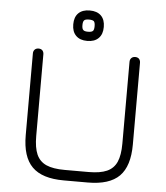

<svg xmlns="http://www.w3.org/2000/svg" viewBox="-58 -907 829 958"><g transform="rotate(5 357.0 -428.0)"><path d="M417 0C417 0 297 0 297 0C224.5 0 172 -16.5 138.5 -50C105 -83.5 88.5 -136 88.5 -208.5C88.5 -208.5 88.5 -208.5 88.5 -208.5C88.5 -208.5 88.5 -618 88.5 -618C88.5 -626 91 -632.5 96 -637.5C100.5 -642 107 -644.5 115 -644.5C115 -644.5 115 -644.5 115 -644.5C123 -644.5 129.5 -642 134 -637.5C138.5 -632.5 141 -626 141 -618C141 -618 141 -618 141 -618C141 -618 141 -208.5 141 -208.5C141 -170 146 -139 156 -116.5C166 -94 182.5 -77.5 205 -67.5C227.5 -57.5 258.5 -52.5 297 -52.5C297 -52.5 297 -52.5 297 -52.5C297 -52.5 417 -52.5 417 -52.5C455.5 -52.5 486 -57.5 508.5 -67.5C531 -77.5 547.5 -94 557.5 -116.5C567.5 -139 572.5 -170 572.5 -208.5C572.5 -208.5 572.5 -208.5 572.5 -208.5C572.5 -208.5 572.5 -618 572.5 -618C572.5 -626 575 -632.5 580 -637.5C584.5 -642 591 -644.5 599 -644.5C599 -644.5 599 -644.5 599 -644.5C607 -644.5 613.5 -642 618 -637.5C622.5 -632.5 625 -626 625 -618C625 -618 625 -618 625 -618C625 -618 625 -208.5 625 -208.5C625 -136 608.5 -83.5 575.5 -50C542 -16.5 489.5 0 417 0C417 0 417 0 417 0ZM353 -703.5C353 -703.5 353 -703.5 353 -703.5C328.5 -703.5 310 -710 296.5 -723.5C283 -737 276.5 -755.5 276.5 -780C276.5 -780 276.5 -780 276.5 -780C276.5 -804.5 283 -823 296.5 -836.5C310 -849.5 328.5 -856 353 -856C353 -856 353 -856 353 -856C377.5 -856 396 -849.5 409.5 -836.5C423 -823 429.5 -804.5 429.5 -780C429.5 -780 429.5 -780 429.5 -780C429.5 -755.5 423 -737 409.5 -723.5C396 -710 377.5 -703.5 353 -703.5ZM353 -749.5C353 -749.5 353 -749.5 353 -749.5C365 -749.5 373 -751.5 377.5 -756C381.5 -760 383.5 -768 383.5 -780C383.5 -780 383.5 -780 383.5 -780C383.5 -792 381.5 -800 377.5 -804.5C373 -808.5 365 -810.5 353 -810.5C353 -810.5 353 -810.5 353 -810.5C341 -810.5 333 -808.5 329 -804.5C324.5 -800 322.5 -792 322.5 -780C322.5 -780 322.5 -780 322.5 -780C322.5 -768 324.5 -760 329 -756C333 -751.5 341 -749.5 353 -749.5Z"/></g></svg>

Font: Jura-Fortis-Regular
Style: Regular
Weight: 500
Designer: Daniel Johnson, Alexei Vanyashin, Mirko Velimirovic
Foundry: Daniel Johnson
Version: ""